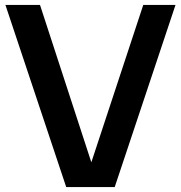

<svg xmlns="http://www.w3.org/2000/svg" viewBox="-20 -760 735 780"><path d="M249 0 2 -740H142.5L365.5 -56.5H336.5L562 -740H693L446 0Z"/></svg>

Font: Encode Sans SC Condensed Thin SemiBold
Style: Regular
Weight: 600
Version: Version 3.002